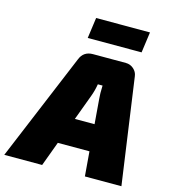

<svg xmlns="http://www.w3.org/2000/svg" viewBox="-177 -998 983 1102"><g transform="rotate(15 314.5 -447.5)"><path d="M560 -772H240L257 -895H577ZM418 -146H230L176 0H-49L217 -638Q237 -690 293 -690H489Q515 -690 535 -672.5Q555 -655 558 -630L647 0H430ZM406 -304 394 -453Q391 -479 393 -530H365Q358 -489 345 -455L289 -304Z"/></g></svg>

Font: Exo 2.0 Black
Style: Italic
Weight: 900
Italic angle: -8°
Designer: Natanael Gama
Version: Version 1.001;PS 001.001;hotconv 1.0.70;makeotf.lib2.5.58329